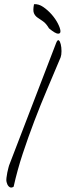

<svg xmlns="http://www.w3.org/2000/svg" viewBox="-20 -887 309 901"><path d="M10.7 -33.2Q8.8 -40 10.3 -52.2Q11.7 -64.5 14.2 -77.1Q16.6 -89.8 19.5 -99.6Q22.5 -109.4 22.5 -110.4L243.2 -684.6Q250 -702.1 255.9 -697.8Q261.7 -693.4 265.1 -679.2Q268.6 -665 268.6 -647Q268.6 -628.9 264.6 -618.2Q233.4 -543.9 201.7 -469.2Q169.9 -394.5 141.1 -318.8Q112.3 -243.2 86.9 -166.5Q61.5 -89.8 43.9 -10.7Q36.1 -5.9 30.8 -6.8Q25.4 -7.8 21 -12.2Q16.6 -16.6 14.2 -22.5Q11.7 -28.3 10.7 -33.2ZM210 -753.9Q196.3 -777.3 181.6 -787.1Q167 -796.9 155.8 -804.7Q144.5 -812.5 139.2 -825.2Q133.8 -837.9 139.6 -867.2Q161.1 -869.1 182.6 -854.5Q204.1 -839.8 222.2 -819.3Q240.2 -798.8 251.5 -776.9Q262.7 -754.9 263.7 -741.7Q264.6 -728.5 252 -729Q239.3 -729.5 210 -753.9Z"/></svg>

Font: Nothing You Could Do
Style: Regular
Weight: 400
Version: Version 1.005